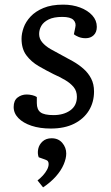

<svg xmlns="http://www.w3.org/2000/svg" viewBox="-20 -541 481 829"><path d="M211 -44Q255 -44 283.5 -64.5Q312 -85 312 -123Q312 -148 298 -165Q284 -182 261 -195.5Q238 -209 211 -221Q179 -237 147 -255.5Q115 -274 94 -302Q73 -330 73 -374Q73 -396 82 -421.5Q91 -447 112 -469.5Q133 -492 167.5 -506.5Q202 -521 253 -521Q293 -521 326 -508.5Q359 -496 378.5 -474.5Q398 -453 398 -425Q398 -402 384.5 -389Q371 -376 350 -376Q333 -376 319.5 -381.5Q306 -387 299 -393L305 -422Q310 -442 297 -455Q284 -468 249 -468Q212 -468 190 -457Q168 -446 158.5 -429.5Q149 -413 149 -394Q149 -374 162.5 -358Q176 -342 198.5 -329Q221 -316 246 -303Q271 -290 295.5 -276Q320 -262 340.5 -244Q361 -226 373.5 -202Q386 -178 386 -146Q386 -100 364 -64Q342 -28 300.5 -7Q259 14 199 14Q152 14 116 2Q80 -10 59.5 -31Q39 -52 39 -79Q39 -107 56 -120Q73 -133 95 -133Q107 -133 119.5 -130Q132 -127 139 -122V-96Q139 -68 155 -56Q171 -44 211 -44ZM166 268 142 238Q154 229 165 217Q176 205 183 192Q190 179 190 167Q190 160 187 155.5Q184 151 175 148L147 138Q141 121 145 102Q149 83 164 69.5Q179 56 203 56Q232 56 249 76Q266 96 266 122Q266 143 255 169Q244 195 221.5 220.5Q199 246 166 268Z"/></svg>

Font: Literata
Style: Italic
Weight: 400
Italic angle: -2°
Designer: Latin by Veronika Burian and Jose Scaglione. Greek by Irene Vlachou. Cyrillic by Vera Evstafieva
Foundry: TypeTogether
Version: Version 3.103;gftools[0.9.29]